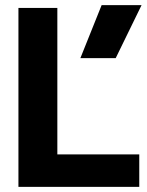

<svg xmlns="http://www.w3.org/2000/svg" viewBox="-20 -730 573 750"><path d="M377 -710H533L432 -503H294ZM52 -699H204V-127H524V0H52Z"/></svg>

Font: Prompt SemiBold
Style: Regular
Weight: 600
Designer: Katatrad Team
Foundry: CadsonDemak
Version: Version 1.000